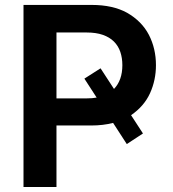

<svg xmlns="http://www.w3.org/2000/svg" viewBox="-20 -747 693 767"><path d="M205.6 0H73.9V-727.3H346.6Q430.8 -727.3 487.6 -696Q546.5 -662.3 574.9 -607.6Q603 -552.9 603 -486.5Q603 -427.2 579.5 -375Q555.8 -322.8 503.6 -286.9L551.1 -213.8L486.5 -171.5L431.8 -256Q391.7 -245.7 344.8 -245.7H205.6ZM327.1 -354Q348.4 -354 366.1 -357.2L317.1 -432.9L381.7 -474.1L435.4 -391.7Q468.8 -426.5 468.8 -486.5Q468.8 -515.6 460.6 -539.8Q452.4 -563.9 435 -581.1Q417.6 -598.4 390.6 -607.8Q363.6 -617.2 326.3 -617.2H205.6V-354Z"/></svg>

Font: Linik Sans SemiBold
Style: Regular
Weight: 600
Designer: Fonts by Rasmus Andersson / Changes by Cristiano Sobral with parts from Marc Monis
Foundry: rsms
Version: Version 3.020; ttfautohint (v1.6)